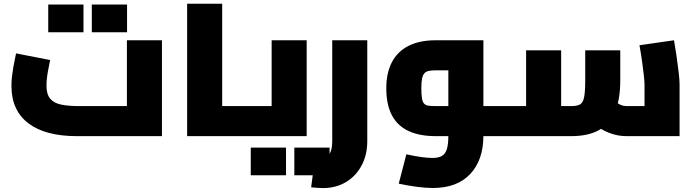

<svg xmlns="http://www.w3.org/2000/svg" viewBox="-20 -714 3649 1007"><path d="M382.9 0Q217.3 0 128.7 -67.5Q40 -135 40 -263.9Q40 -288.3 42.9 -313.9Q45.9 -339.5 50.1 -362.8Q54.2 -386 58.2 -404.7Q62.2 -423.4 64.3 -434L242.9 -399.1Q240.8 -385.9 235.9 -363.2Q231 -340.5 227.4 -314.8Q223.8 -289.1 223.8 -265.7Q223.8 -220 242.9 -196.8Q262.1 -173.5 300 -165.6Q338 -157.6 392.9 -157.6H645.6V-502.8H829.4V0ZM233 -544.8V-690.3H417.9V-544.8ZM461.5 -544.8V-690.3H646.4V-544.8Z M1145.3 0V-157.6H1267.7V0ZM961.5 0V-694.5H1145.3V0ZM1267.7 0V-157.6Q1278.6 -157.6 1283.1 -136.6Q1287.7 -115.7 1287.7 -79.1Q1287.7 -42.5 1283.1 -21.3Q1278.6 0 1267.7 0Z M1268 0V-157.6H1514.1L1404.7 -67.8V-502.8H1588.5V0ZM1268 0Q1257.1 0 1252.6 -21.3Q1248 -42.5 1248 -78.8Q1248 -115.7 1252.6 -136.6Q1257.1 -157.6 1268 -157.6ZM1295.2 205.4V60H1480.1V205.4ZM1523.7 205.4V60H1708.6V205.4Z M1673.5 272.4Q1660.5 272.4 1644.9 271.2Q1629.3 270 1611.9 268.4L1632.5 111.8Q1648.5 112.8 1658 113.8Q1667.5 114.8 1673.5 114.8Q1694.4 114.8 1708.4 93.2Q1722.5 71.6 1722.5 26V-502.8H1906.3V26Q1906.3 98.6 1876.4 154.2Q1846.5 209.8 1794.2 241.1Q1741.9 272.4 1673.5 272.4Z M2515.3 0V-157.6H2624.3V0ZM2249.6 272Q2212.5 272 2165.4 265.7Q2118.3 259.4 2071.3 249.3L2111.3 95.3Q2154 104.8 2188.5 109.6Q2223.1 114.4 2249.6 114.4Q2278.8 114.4 2297 104.3Q2315.2 94.1 2323.4 69Q2331.5 43.8 2331.5 -2.3V-374.9L2376.7 -345.2H2265Q2242.7 -345.2 2228 -341.9Q2213.2 -338.6 2205.1 -328.8Q2196.9 -319 2193.3 -300.3Q2189.8 -281.5 2189.8 -251.1Q2189.8 -216.3 2193.3 -197.2Q2196.9 -178.2 2205.1 -169.8Q2213.2 -161.4 2228 -159.5Q2242.7 -157.6 2265 -157.6H2331.5V0H2265Q2180.7 0 2122.8 -26.8Q2064.9 -53.6 2035.5 -109.3Q2006 -165.1 2006 -251.1Q2006 -331.6 2035.5 -387.9Q2064.9 -444.2 2122.8 -473.5Q2180.7 -502.8 2265 -502.8H2515.3V-2.3Q2515.3 125 2446.4 198.5Q2377.5 272 2249.6 272ZM2624.3 0V-157.6Q2635.2 -157.6 2639.7 -136.6Q2644.3 -115.7 2644.3 -78.8Q2644.3 -42.5 2639.7 -21.3Q2635.2 0 2624.3 0Z M3264.6 0Q3218.8 0 3173.9 -17.5Q3129 -35.1 3092 -67.5L3204.8 -183.5Q3221 -169.7 3235.6 -163.7Q3250.2 -157.6 3264.6 -157.6H3445.3L3360.4 -82.1V-273.1Q3360.4 -286.1 3356.9 -317.6Q3353.4 -349.1 3347.7 -390.9Q3341.9 -432.7 3333.9 -476.7L3515.1 -502.8Q3521.7 -466.2 3528.2 -420.6Q3534.7 -375 3539.5 -334.6Q3544.2 -294.2 3544.2 -273.1V0ZM2624 0V-157.6H2775.7L2739.3 -118.1V-450H2923.1V0ZM2923.1 0V-157.6H2976.4Q3005.9 -157.6 3021.6 -166.1Q3037.3 -174.6 3043.4 -203.4Q3049.4 -232.3 3049.4 -291.5V-450H3233.2V-291.5Q3233.2 -192.9 3205.6 -128Q3177.9 -63.1 3121.4 -31.5Q3064.8 0 2976.4 0ZM2624 0Q2613.1 0 2608.6 -21.3Q2604 -42.5 2604 -78.8Q2604 -115.7 2608.6 -136.6Q2613.1 -157.6 2624 -157.6Z"/></svg>

Font: TitilliumWeb ExtraLight
Style: Regular
Weight: 400
Designer: Mohamed Gaber, Accademia di Belle Arti di Urbino and others
Foundry: Kief Type Foundry, Accademia di Belle Arti di Urbino and others
Version: Version 3.000; ttfautohint (v1.8.2)